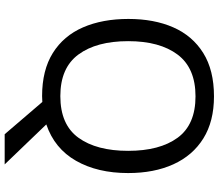

<svg xmlns="http://www.w3.org/2000/svg" viewBox="-77 -688 935 821"><g transform="rotate(90 390.5 -277.5)"><path d="M720 -358Q720 -227 667.5 -135Q615 -43 512 -8L683 170H554L416 9Q410 9 403.5 9.5Q397 10 391 10Q280 10 206.5 -36Q133 -82 97 -165Q61 -248 61 -359Q61 -469 97 -551Q133 -633 206.5 -679Q280 -725 392 -725Q499 -725 572 -679.5Q645 -634 682.5 -551.5Q720 -469 720 -358ZM156 -358Q156 -223 213 -145.5Q270 -68 391 -68Q513 -68 569 -145.5Q625 -223 625 -358Q625 -493 569 -569.5Q513 -646 392 -646Q271 -646 213.5 -569.5Q156 -493 156 -358Z"/></g></svg>

Font: Noto Sans Tifinagh SIL
Style: Regular
Weight: 400
Designer: JamraPatel
Foundry: JamraPatel LLC
Version: Version 2.006; ttfautohint (v1.8.4.7-5d5b)